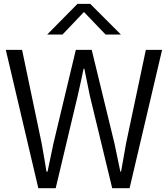

<svg xmlns="http://www.w3.org/2000/svg" viewBox="-20 -995 887 1015"><path d="M10.7 0ZM10.7 -731.4H96.7L200.2 -237.3Q218.8 -132.8 225.6 -87.9H231.4Q255.9 -205.1 262.7 -237.3L380.9 -731.4H464.8L585 -237.3Q598.6 -175.8 616.2 -87.9H620.1Q621.1 -97.7 646.5 -237.3L751 -731.4H836.9L665 0H573.2L455.1 -488.3Q428.7 -616.2 425.8 -631.8H421.9Q417 -605.5 405.3 -553.7Q393.6 -502 390.6 -488.3L274.4 0H182.6ZM229.5 -812.5 389.6 -974.6H457L619.1 -812.5H538.1L423.8 -931.6L310.5 -812.5Z"/></svg>

Font: Batunionen A1
Style: Regular
Weight: 400
Designer: HanYang I&C Co.,Ltd.
Foundry: HanYang I&C Co.,Ltd.
Version: Version 2.50; ttfautohint (v1.6)